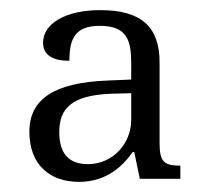

<svg xmlns="http://www.w3.org/2000/svg" viewBox="-20 -739 400 379"><path d="M136 -380C191 -380 223 -412 242 -439H245L256 -386H336V-412C302 -412 295 -421 295 -458V-616C295 -686 259 -719 178 -719C107 -719 65 -691 65 -655C65 -629 86 -619 117 -619C117 -661 127 -688 177 -688C231 -688 239 -659 239 -614V-582L192 -580C88 -576 38 -544 38 -479C38 -413 79 -380 136 -380ZM153 -415C116 -415 97 -436 97 -478C97 -525 121 -551 200 -554L239 -555V-502C239 -458 205 -415 153 -415Z"/></svg>

Font: Noto Serif Telugu Light
Style: Regular
Weight: 300
Designer: Jelle Bosma - Monotype Design Team
Foundry: Monotype Imaging Inc.
Version: Version 2.005